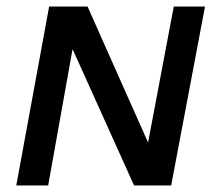

<svg xmlns="http://www.w3.org/2000/svg" viewBox="-20 -570 680 590"><path d="M30 0H128L203 -419L392 0H506L610 -550H514L435 -132L249 -550H131Z"/></svg>

Font: Cambay Devanagari
Style: Bold Italic
Weight: 700
Designer: Pooja Saxena
Foundry: Pooja Saxena
Version: Version 1.005;PS 001.005;hotconv 1.0.70;makeotf.lib2.5.58329